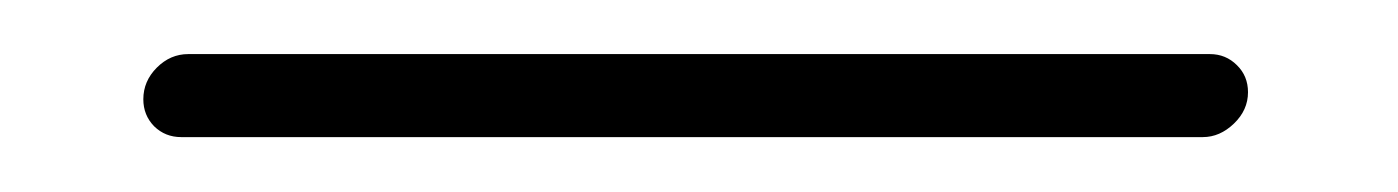

<svg xmlns="http://www.w3.org/2000/svg" viewBox="-20 -20 517 71"><path d="M441.5 14.1Q441.5 20.7 436.3 25.7Q431.1 30.7 424.8 30.7H47Q41.1 30.7 37 26.7Q33 22.6 33 16.7Q33 10 38 5Q43 0 49.6 0H427.4Q433.3 0 437.4 4.1Q441.5 8.1 441.5 14.1Z"/></svg>

Font: 26F Galaxy Sans Ultra Light
Style: Italic
Weight: 200
Italic angle: -5°
Designer: C₂₉H₂₅N₃O₅
Version: Version 1.200